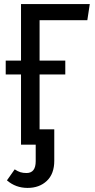

<svg xmlns="http://www.w3.org/2000/svg" viewBox="-20 -709 466 941"><path d="M174 -610V-412H300V-344H174V-75H246V79Q246 143 209.5 177.5Q173 212 115 212Q57 212 14 175L52 121Q67 131 80 135Q93 139 110 139Q155 139 155 81V0H83V-344H8V-412H83V-689H420L408 -610Z"/></svg>

Font: Fira Sans Compressed
Style: Regular
Weight: 400
Width: 1
Designer: bBox Type GmbH & Carrois Corporate GbR & Edenspiekermann AG
Foundry: bBox Type GmbH & Carrois Corporate GbR & Edenspiekermann AG
Version: Version 4.301